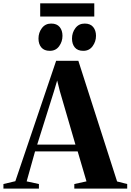

<svg xmlns="http://www.w3.org/2000/svg" viewBox="-69 -1100 762 1120"><path d="M20.5 -43 258.5 -745.5H388L614 -41.5L673 -26.5V0H364.5V-26.5L435.5 -42L384 -217H135.5L86.5 -42L158 -26.5V0H-49V-26.5ZM371 -256.5 280 -568.5 264.5 -630.5 246 -568 148 -256.5ZM221 -803.5Q189 -803.5 172.2 -823.2Q155.5 -843 155.5 -875Q155.5 -910 175.5 -936.2Q195.5 -962.5 229 -962.5H230Q262.5 -962.5 279 -942.5Q295.5 -922.5 295.5 -891Q295.5 -857.5 276 -830.5Q256.5 -803.5 222 -803.5ZM416.5 -803.5Q384 -803.5 367.5 -823.2Q351 -843 351 -875Q351 -910 371 -936.2Q391 -962.5 424.5 -962.5H425.5Q458 -962.5 474.5 -942.5Q491 -922.5 491 -891Q491 -857.5 471.2 -830.5Q451.5 -803.5 417.5 -803.5ZM481 -1080.5V-1003.5H165.5V-1080.5Z"/></svg>

Font: Merriweather 120pt
Style: Bold
Weight: 700
Designer: Eben Sorkin
Foundry: Eben Sorkin
Version: Version 2.100